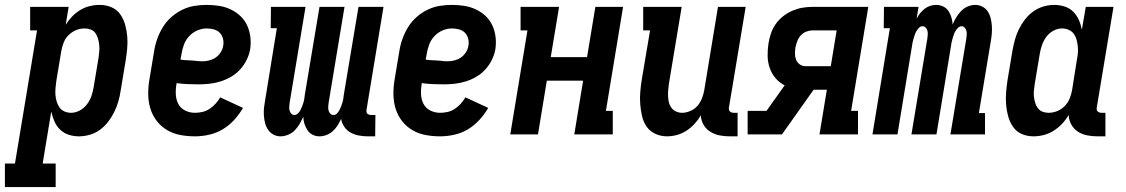

<svg xmlns="http://www.w3.org/2000/svg" viewBox="-74 -548 4594 783"><path d="M-54 215V119H-13L77 -424H49V-520H206L194 -447Q205 -465 220 -480.5Q235 -496 253 -507Q271 -518 291.5 -523Q312 -528 332 -528Q358 -528 380.5 -518.5Q403 -509 416.5 -489.5Q430 -470 436.5 -446.5Q443 -423 445 -398.5Q447 -374 444.5 -348.5Q442 -323 438 -298L418 -178Q415 -156 408.5 -134Q402 -112 392 -91.5Q382 -71 367.5 -52Q353 -33 334 -19Q315 -5 292.5 1.5Q270 8 248 8Q226 8 206 1.5Q186 -5 171 -19.5Q156 -34 148 -53Q140 -72 135 -93L100 119H153V215ZM216 -88Q234 -88 251.5 -97.5Q269 -107 281 -123Q293 -139 299 -157Q305 -175 308 -193L328 -313Q330 -327 331 -340Q332 -353 330.5 -366Q329 -379 325.5 -391Q322 -403 315 -413Q308 -423 296 -427.5Q284 -432 271 -432Q253 -432 236 -425Q219 -418 205.5 -404.5Q192 -391 185.5 -374Q179 -357 176 -340L156 -220Q154 -205 152.5 -190.5Q151 -176 152 -162Q153 -148 157 -134.5Q161 -121 168.5 -110Q176 -99 189 -93.5Q202 -88 216 -88Z M721 8Q690 8 661 2.5Q632 -3 607.5 -17.5Q583 -32 565.5 -54.5Q548 -77 539.5 -104.5Q531 -132 530.5 -162Q530 -192 535 -222L555 -342Q559 -367 568 -391.5Q577 -416 591 -438.5Q605 -461 625.5 -479Q646 -497 670 -508.5Q694 -520 719 -524Q744 -528 769 -528Q795 -528 820 -524Q845 -520 867 -509.5Q889 -499 906.5 -482.5Q924 -466 934 -444Q944 -422 947 -397Q950 -372 946 -346Q942 -324 931.5 -303Q921 -282 905 -264.5Q889 -247 868.5 -235Q848 -223 825.5 -216Q803 -209 780.5 -206.5Q758 -204 736 -204Q713 -204 691 -205Q669 -206 646 -209V-207Q642 -185 643 -163.5Q644 -142 653 -124.5Q662 -107 680.5 -97.5Q699 -88 721 -88Q736 -88 751.5 -91.5Q767 -95 780.5 -104Q794 -113 805 -125Q816 -137 824 -151L917 -108Q902 -82 881 -59Q860 -36 834 -20.5Q808 -5 778.5 1.5Q749 8 721 8ZM751 -298Q765 -298 779 -301.5Q793 -305 805 -313Q817 -321 825.5 -334Q834 -347 836 -360Q839 -375 835.5 -389.5Q832 -404 822.5 -414Q813 -424 798.5 -428Q784 -432 769 -432Q750 -432 731 -424Q712 -416 697.5 -400.5Q683 -385 676 -365.5Q669 -346 666 -327L662 -305Q673 -303 684.5 -302.5Q696 -302 707 -301.5Q718 -301 729 -299.5Q740 -298 751 -298Z M1070 8Q1054 8 1040.5 0.5Q1027 -7 1018.5 -20Q1010 -33 1006.5 -48Q1003 -63 1002 -79Q1001 -95 1003 -111.5Q1005 -128 1008 -144L1055 -433H1030L1031 -520H1172L1107 -128Q1106 -120 1105.5 -112Q1105 -104 1107 -97Q1109 -90 1114 -84.5Q1119 -79 1126 -79Q1134 -79 1140.5 -85Q1147 -91 1151 -98.5Q1155 -106 1158 -114Q1161 -122 1163.5 -130Q1166 -138 1167 -145.5Q1168 -153 1169 -161L1229 -520H1331L1266 -128Q1265 -120 1264.5 -112Q1264 -104 1266 -97Q1268 -90 1273 -84.5Q1278 -79 1286 -79Q1294 -79 1300 -85Q1306 -91 1310 -98.5Q1314 -106 1317 -114Q1320 -122 1322.5 -130Q1325 -138 1326 -145.5Q1327 -153 1328 -161L1388 -520H1490L1421 -102Q1420 -97 1420.5 -92.5Q1421 -88 1423.5 -85Q1426 -82 1431 -80.5Q1436 -79 1440 -79H1457L1456 8H1425Q1407 8 1389 4.5Q1371 1 1355.5 -7.5Q1340 -16 1330 -31Q1320 -46 1317 -63Q1311 -50 1303 -37Q1295 -24 1283.5 -13.5Q1272 -3 1257.5 2.5Q1243 8 1229 8Q1214 8 1201 1.5Q1188 -5 1180 -17Q1172 -29 1167.5 -43Q1163 -57 1163 -72Q1156 -57 1148 -43Q1140 -29 1128.5 -17Q1117 -5 1101 1.5Q1085 8 1070 8Z M1721 8Q1690 8 1661 2.5Q1632 -3 1607.5 -17.5Q1583 -32 1565.5 -54.5Q1548 -77 1539.5 -104.5Q1531 -132 1530.5 -162Q1530 -192 1535 -222L1555 -342Q1559 -367 1568 -391.5Q1577 -416 1591 -438.5Q1605 -461 1625.5 -479Q1646 -497 1670 -508.5Q1694 -520 1719 -524Q1744 -528 1769 -528Q1795 -528 1820 -524Q1845 -520 1867 -509.5Q1889 -499 1906.5 -482.5Q1924 -466 1934 -444Q1944 -422 1947 -397Q1950 -372 1946 -346Q1942 -324 1931.5 -303Q1921 -282 1905 -264.5Q1889 -247 1868.5 -235Q1848 -223 1825.5 -216Q1803 -209 1780.5 -206.5Q1758 -204 1736 -204Q1713 -204 1691 -205Q1669 -206 1646 -209V-207Q1642 -185 1643 -163.5Q1644 -142 1653 -124.5Q1662 -107 1680.5 -97.5Q1699 -88 1721 -88Q1736 -88 1751.5 -91.5Q1767 -95 1780.5 -104Q1794 -113 1805 -125Q1816 -137 1824 -151L1917 -108Q1902 -82 1881 -59Q1860 -36 1834 -20.5Q1808 -5 1778.5 1.5Q1749 8 1721 8ZM1751 -298Q1765 -298 1779 -301.5Q1793 -305 1805 -313Q1817 -321 1825.5 -334Q1834 -347 1836 -360Q1839 -375 1835.5 -389.5Q1832 -404 1822.5 -414Q1813 -424 1798.5 -428Q1784 -432 1769 -432Q1750 -432 1731 -424Q1712 -416 1697.5 -400.5Q1683 -385 1676 -365.5Q1669 -346 1666 -327L1662 -305Q1673 -303 1684.5 -302.5Q1696 -302 1707 -301.5Q1718 -301 1729 -299.5Q1740 -298 1751 -298Z M2007 0 2077 -424H2049V-520H2206L2172 -315H2320L2354 -520H2467L2397 -96H2425V0H2268L2304 -219H2156L2120 0Z M2646 8Q2621 8 2599 -2Q2577 -12 2563.5 -31Q2550 -50 2544.5 -74Q2539 -98 2537 -122.5Q2535 -147 2537 -172Q2539 -197 2543 -222L2577 -424H2549V-520H2706L2654 -207Q2652 -194 2651 -181Q2650 -168 2650.5 -155Q2651 -142 2654 -130Q2657 -118 2664.5 -108Q2672 -98 2683.5 -93Q2695 -88 2708 -88Q2724 -88 2741.5 -95.5Q2759 -103 2770.5 -116.5Q2782 -130 2788.5 -146.5Q2795 -163 2798 -180L2854 -520H2967L2899 -111Q2898 -107 2898.5 -102Q2899 -97 2902 -94Q2905 -91 2909 -89.5Q2913 -88 2918 -88H2934V8H2902Q2880 8 2860 4Q2840 0 2822.5 -11Q2805 -22 2795 -39.5Q2785 -57 2784 -78Q2774 -60 2759 -43.5Q2744 -27 2725.5 -15Q2707 -3 2686.5 2.5Q2666 8 2646 8Z M2975 0V-96H3052L3126 -200Q3104 -211 3088.5 -229.5Q3073 -248 3065 -271Q3057 -294 3056.5 -319.5Q3056 -345 3060 -371Q3063 -391 3070 -411.5Q3077 -432 3089.5 -450Q3102 -468 3120 -482Q3138 -496 3158 -504.5Q3178 -513 3198.5 -516.5Q3219 -520 3240 -520H3467L3397 -96H3425V0H3268L3298 -182H3244L3115 0ZM3211 -278H3314L3338 -424H3239Q3227 -424 3214 -419Q3201 -414 3191.5 -403.5Q3182 -393 3177.5 -380.5Q3173 -368 3170 -355Q3168 -342 3168 -329Q3168 -316 3172.5 -304.5Q3177 -293 3187.5 -285.5Q3198 -278 3211 -278Z M3484 0 3555 -433H3530L3531 -520H3672L3664 -472Q3670 -483 3678 -493.5Q3686 -504 3696.5 -512Q3707 -520 3719 -524Q3731 -528 3744 -528Q3759 -528 3772.5 -521.5Q3786 -515 3794 -503Q3802 -491 3806 -477Q3810 -463 3811 -448Q3817 -463 3825.5 -477Q3834 -491 3845.5 -503Q3857 -515 3872.5 -521.5Q3888 -528 3903 -528Q3919 -528 3933 -520.5Q3947 -513 3955 -500Q3963 -487 3966.5 -472Q3970 -457 3971 -441Q3972 -425 3970.5 -408.5Q3969 -392 3966 -376L3918 -87H3943V0H3802L3867 -392Q3868 -400 3868.5 -408Q3869 -416 3867 -423Q3865 -430 3860 -435.5Q3855 -441 3848 -441Q3840 -441 3833.5 -435Q3827 -429 3822.5 -421.5Q3818 -414 3815.5 -406Q3813 -398 3810.5 -390Q3808 -382 3806.5 -374.5Q3805 -367 3804 -359L3745 0H3643L3708 -392Q3709 -400 3709.5 -408Q3710 -416 3708 -423Q3706 -430 3701 -435.5Q3696 -441 3688 -441Q3680 -441 3674 -435Q3668 -429 3663.5 -421.5Q3659 -414 3656.5 -406Q3654 -398 3651.5 -390Q3649 -382 3647.5 -374.5Q3646 -367 3645 -359L3586 0Z M4141 8Q4115 8 4093 -1.5Q4071 -11 4057.5 -30.5Q4044 -50 4037.5 -73.5Q4031 -97 4029 -121.5Q4027 -146 4029 -171.5Q4031 -197 4035 -222L4055 -342Q4059 -364 4065 -386Q4071 -408 4081 -428.5Q4091 -449 4105.5 -468Q4120 -487 4139.5 -501Q4159 -515 4181 -521.5Q4203 -528 4225 -528Q4247 -528 4267.5 -521.5Q4288 -515 4302.5 -500.5Q4317 -486 4325.5 -467Q4334 -448 4338 -427L4354 -520H4467L4399 -111Q4398 -107 4398.5 -102Q4399 -97 4402 -94Q4405 -91 4409 -89.5Q4413 -88 4418 -88H4434V8H4402Q4380 8 4359.5 4Q4339 0 4322 -11Q4305 -22 4295 -40Q4285 -58 4284 -79Q4273 -60 4257.5 -43.5Q4242 -27 4223 -15Q4204 -3 4183 2.5Q4162 8 4141 8ZM4202 -88Q4220 -88 4237.5 -95Q4255 -102 4268 -115.5Q4281 -129 4288 -146Q4295 -163 4298 -180L4317 -300Q4320 -315 4321.5 -329.5Q4323 -344 4321.5 -358Q4320 -372 4316.5 -385.5Q4313 -399 4305 -410Q4297 -421 4284 -426.5Q4271 -432 4257 -432Q4239 -432 4221.5 -422.5Q4204 -413 4192.5 -397Q4181 -381 4175 -363Q4169 -345 4166 -327L4146 -207Q4144 -193 4142.5 -180Q4141 -167 4142.5 -154Q4144 -141 4147.5 -129Q4151 -117 4158.5 -107Q4166 -97 4177.5 -92.5Q4189 -88 4202 -88Z"/></svg>

Font: Iosevka Curly Slab
Style: Bold Italic
Weight: 700
Italic angle: -9°
Monospace: yes
Designer: Belleve Invis
Foundry: Belleve Invis
Version: Version 22.1.2; ttfautohint (v1.8.4)